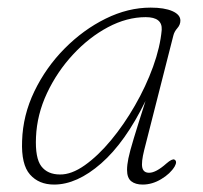

<svg xmlns="http://www.w3.org/2000/svg" viewBox="-20 -477 534 504"><path d="M358.5 -83Q350.5 -51 353.5 -37.2Q356.5 -23.5 371.5 -23.5Q389.5 -23.5 417 -48Q432 -61 438 -58Q446 -53.5 438.5 -40Q427 -21 403.2 -6.8Q379.5 7.5 354.5 7.5Q335.5 7.5 324.5 -1.2Q313.5 -10 313.5 -31Q313.5 -44 317 -61.2Q320.5 -78.5 331 -113.2Q341.5 -148 362 -212Q309 -103.5 245.5 -48Q182 7.5 122 7.5Q82 7.5 58.8 -18.8Q35.5 -45 38 -107Q40 -174.5 70.2 -237.2Q100.5 -300 149.5 -349.5Q198.5 -399 257.2 -428Q316 -457 375.5 -457Q411.5 -457 432.5 -447.8Q453.5 -438.5 453.5 -423Q453.5 -412 445.5 -403Q437.5 -394 435 -383.5ZM74.5 -117Q72 -62 88.5 -40.5Q105 -19 137.5 -19Q167.5 -18.5 202.5 -43.2Q237.5 -68 271.5 -109Q305.5 -150 334.2 -200Q363 -250 381.8 -301.8Q400.5 -353.5 404.5 -398.5Q406.5 -432 362.5 -432Q313 -432 263.2 -405.5Q213.5 -379 171.8 -334Q130 -289 103.5 -232.8Q77 -176.5 74.5 -117Z"/></svg>

Font: Fraunces 9pt S050 Thin
Style: Italic
Weight: 100
Italic angle: -16°
Version: Version 1.000; ttfautohint (v1.8.3)